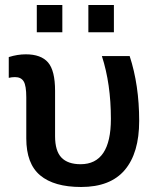

<svg xmlns="http://www.w3.org/2000/svg" viewBox="-20 -732 629 767"><path d="M200 -369V-188Q200 -129 225.5 -102.5Q251 -76 302 -76Q423 -76 423 -257Q423 -397 387 -508H498Q536 -392 536 -249Q536 -121 478.5 -53Q421 15 304 15Q196 15 140.5 -31.5Q85 -78 85 -179V-343Q85 -390 74.5 -407Q64 -424 40 -424Q27 -424 15 -421V-504Q50 -515 83 -515Q144 -515 172 -482.5Q200 -450 200 -369ZM127 -603V-712H229V-603ZM333 -603V-712H435V-603Z"/></svg>

Font: CST
Style: Medium
Weight: 500
Version: Version 1.00